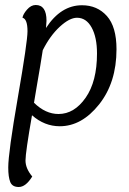

<svg xmlns="http://www.w3.org/2000/svg" viewBox="-20 -495 515 768"><path d="M151 -294Q147 -266 141 -231.5Q135 -197 127.5 -152.5Q120 -108 116 -84Q162 -39 214 -39Q277 -39 322.5 -104Q368 -169 368 -281Q368 -346 346.5 -385Q325 -424 288 -424Q258 -424 219 -388Q180 -352 151 -294ZM123 -475Q166 -475 166 -412Q166 -407 164 -383Q223 -474 308 -474Q369 -474 407.5 -431Q446 -388 446 -298Q446 -165 376.5 -77.5Q307 10 219 10Q158 10 108 -34Q82 115 82 147Q82 179 109 211Q83 253 55 253Q29 253 21 233Q13 213 13 175Q13 116 51.5 -106Q90 -328 90 -370Q90 -419 70 -424Q72 -438 88 -456.5Q104 -475 123 -475Z"/></svg>

Font: Overlock
Style: Italic
Weight: 400
Designer: Dario Muhafara
Foundry: Dario Manuel Muhafara
Version: Version 1.002